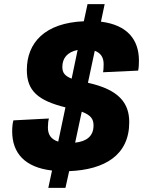

<svg xmlns="http://www.w3.org/2000/svg" viewBox="-20 -820 712 930"><path d="M214 90H297L315 9C488 2 606 -69 606 -228C606 -318 560 -385 406 -419L439 -574C469 -563 482 -541 482 -509C482 -494 481 -477 479 -470L649 -478C652 -490 653 -507 653 -526C653 -627 598 -699 469 -715L487 -800H404L386 -717C197 -709 110 -613 110 -481C110 -380 164 -333 297 -300L262 -134C228 -145 212 -167 212 -202C212 -220 214 -237 217 -246L45 -237C41 -224 39 -203 39 -184C39 -78 101 -9 232 6ZM282 -496C282 -538 306 -568 356 -578L327 -439C292 -453 282 -469 282 -496ZM433 -212C433 -160 399 -135 344 -129L376 -279C424 -261 433 -240 433 -212Z"/></svg>

Font: Geist ExtraBold
Style: Italic
Weight: 800
Italic angle: -12°
Designer: Basement.studio, Andrés Briganti, Mateo Zaragoza
Foundry: Basement.studio, Vercel, Andrés Briganti, Guido Ferreyra, Mateo Zaragoza
Version: Version 1.500